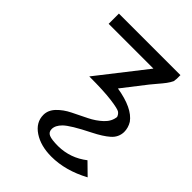

<svg xmlns="http://www.w3.org/2000/svg" viewBox="-191 -566 834 834"><g transform="rotate(45 226.5 -148.5)"><path d="M43 -409V-472H421V-450L419 -433Q413 -420 403 -406.5Q393 -393 376.5 -374Q360 -355 354 -347L270 -239Q374 -222 409 -173Q423 -150 423 -124Q422 -91 396.5 -68.5Q371 -46 325 -23Q237 21 213 45Q191 67 191 89Q191 108 207.5 115Q224 122 264 122Q338 121 397 75L450 127Q361 175 275 175Q209 175 165.5 146Q122 117 122 71Q122 42 145 18Q168 -6 201.5 -22.5Q235 -39 268.5 -55.5Q302 -72 327 -95.5Q352 -119 355 -149Q351 -161 341.5 -168Q332 -175 283.5 -181.5Q235 -188 145 -188L318 -409H179H90Z"/></g></svg>

Font: Coval
Style: ExtraLight
Weight: 250
Foundry: Context Ltd
Version: Version 001.000